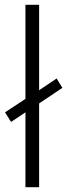

<svg xmlns="http://www.w3.org/2000/svg" viewBox="-20 -780 280 800"><path d="M86 0H143V-349L240 -414L216 -453L143 -404V-760H86V-368L1 -312L26 -272L86 -312Z"/></svg>

Font: Noto Sans Telugu Light
Style: Regular
Weight: 300
Designer: Jelle Bosma - Monotype Design Team
Foundry: Monotype Imaging Inc.
Version: Version 2.005